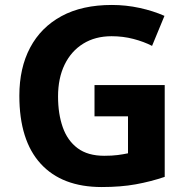

<svg xmlns="http://www.w3.org/2000/svg" viewBox="-20 -744 764 774"><path d="M361 -401H644V-31Q588 -12 527.5 -1Q467 10 390 10Q230 10 144 -84Q58 -178 58 -358Q58 -470 101.5 -552Q145 -634 228 -679Q311 -724 431 -724Q488 -724 543 -712Q598 -700 643 -680L593 -559Q560 -576 518 -587Q476 -598 430 -598Q364 -598 315.5 -568Q267 -538 240.5 -483.5Q214 -429 214 -355Q214 -285 233 -231Q252 -177 293 -146.5Q334 -116 400 -116Q432 -116 454.5 -119Q477 -122 496 -126V-275H361Z"/></svg>

Font: Noto Sans Tai Tham
Style: Bold
Weight: 700
Designer: Monotype Design Team 2013. Revised by David WIlliams 2020
Foundry: Monotype Imaging Inc.
Version: Version 2.002; ttfautohint (v1.8.4.7-5d5b)